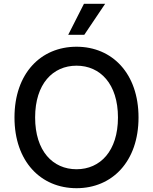

<svg xmlns="http://www.w3.org/2000/svg" viewBox="-20 -984 808 1014"><path d="M340.2 -800.1H425.1L535.2 -963.8H423.3ZM711.6 -363.6C711.6 -596.2 572.4 -737.2 384.2 -737.2C195.3 -737.2 56.5 -596.2 56.5 -363.6C56.5 -131.4 195.3 9.9 384.2 9.9C572.4 9.9 711.6 -131 711.6 -363.6ZM603 -363.6C603 -186.4 509.2 -90.2 384.2 -90.2C258.9 -90.2 165.5 -186.4 165.5 -363.6C165.5 -540.8 258.9 -637.1 384.2 -637.1C509.2 -637.1 603 -540.8 603 -363.6Z"/></svg>

Font: RA Harald Medium
Style: Regular
Weight: 500
Designer: Rasmus Andersson
Foundry: rsms
Version: Version 3.000;hotconv 1.0.109;makeotfexe 2.5.65596